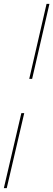

<svg xmlns="http://www.w3.org/2000/svg" viewBox="-46 -810 277 998"><path d="M211 -790 121 -400H106L196 -790ZM80 -222 -11 168H-26L65 -222Z"/></svg>

Font: Prodigy Sans Thin
Style: Italic
Weight: 100
Italic angle: -13°
Designer: Wei Huang
Foundry: Wei Huang
Version: Version 1.003; ttfautohint (v1.8.3)